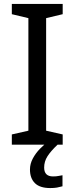

<svg xmlns="http://www.w3.org/2000/svg" viewBox="-20 -734 379 974"><path d="M298 0H40V-52L124 -71V-642L40 -662V-714H298V-662L214 -642V-71L298 -52ZM204 116Q204 161 249 161Q266 161 277.5 158.5Q289 156 297 155V211Q283 215 269 217.5Q255 220 235 220Q182 220 157 195Q132 170 132 126Q132 97 146.5 70Q161 43 182.5 21Q204 -1 224 -15L272 0Q238 32 221 58.5Q204 85 204 116Z"/></svg>

Font: Noto Sans Shavian
Style: Regular
Weight: 400
Designer: Monotype Design Team
Foundry: Monotype Imaging Inc.
Version: Version 2.001; ttfautohint (v1.8.4.7-5d5b)